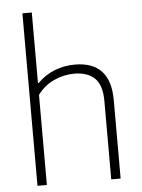

<svg xmlns="http://www.w3.org/2000/svg" viewBox="-56 -852 661 896"><g transform="rotate(-5 274.5 -404.0)"><path d="M83 -808H127V-477.5H130.5Q165 -512.5 209.8 -530.5Q254.5 -548.5 305 -548.5Q472.5 -548.5 472.5 -367.5V0H428.5V-367Q428.5 -442 394.8 -474.2Q361 -506.5 299 -506.5Q251.5 -506.5 205 -485.8Q158.5 -465 127 -422V0H83Z"/></g></svg>

Font: Encode Sans ExtraLight
Style: Regular
Weight: 275
Designer: Multiple Designers
Foundry: Impallari Type
Version: Version 2.000